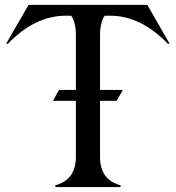

<svg xmlns="http://www.w3.org/2000/svg" viewBox="-20 -757 711 777"><path d="M204.1 0V-7.3Q287.1 -29.3 287.1 -122.1V-349.1H194.3L218.8 -393.1H287.1V-615.2Q287.1 -665 268.6 -693.4H246.1Q121.1 -693.4 12.2 -580.1H4.9L95.7 -737.3H576.2L666.5 -580.1H659.2Q549.8 -693.4 425.8 -693.4H403.3Q384.8 -665 384.8 -615.2V-393.1H477.5L452.1 -349.1H384.8V-122.1Q384.8 -28.8 467.8 -7.3V0Z"/></svg>

Font: Modern Antiqua
Style: Book
Weight: 400
Designer: Wojciech Kalinowski "wmk69" (wmk69@o2.pl)
Foundry: Wojciech Kalinowski "wmk69" (wmk69@o2.pl)
Version: Version 3.1.0; 2021-05-28